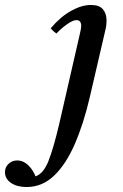

<svg xmlns="http://www.w3.org/2000/svg" viewBox="-194 -498 497 773"><path d="M172 -478Q206 -478 220.5 -460.5Q235 -443 235 -416Q235 -410 234 -398.5Q233 -387 230 -376L168 -109Q143 -1 107.5 81Q72 163 24 209Q-24 255 -87 255Q-125 255 -149.5 238.5Q-174 222 -174 195Q-174 175 -159.5 161.5Q-145 148 -125 148Q-100 148 -80.5 167Q-61 186 -51 212Q-19 201 1 150.5Q21 100 44 3L126 -355Q133 -384 133 -393Q133 -417 114 -417Q100 -417 77.5 -401.5Q55 -386 33 -363Q26 -368 20.5 -373Q15 -378 10 -384Q50 -431 92.5 -454.5Q135 -478 172 -478Z"/></svg>

Font: Tiro Devanagari Marathi
Style: Italic
Weight: 400
Italic angle: -11°
Designer: Devanagari: John Hudson & Fiona Ross, assisted by Paul Hanslow. Latin: John Hudson with Paul Hanslow, assisted by Kaja S
Foundry: Tiro Typeworks Ltd.
Version: Version 1.52